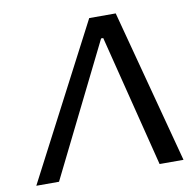

<svg xmlns="http://www.w3.org/2000/svg" viewBox="-75 -724 801 799"><g transform="rotate(-10 326.0 -324.5)"><path d="M387 -557H396L536 0H637L465 -649H353L15 0H111Z"/></g></svg>

Font: Gamestation Text
Style: Italic
Weight: 400
Designer: Jonas Hecksher
Foundry: Jonas Hecksher, Playtypeª, e-types AS
Version: Version 1.003